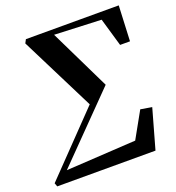

<svg xmlns="http://www.w3.org/2000/svg" viewBox="-146 -850 875 957"><g transform="rotate(-20 291.0 -371.5)"><path d="M88.5 -724 98.5 -743H591L582.5 -555.5H530L486.5 -705L238 -715.5L394.5 -393.5L67 -59.5L437.5 -81.5L514.5 -219.5L574.5 -209.5L515.5 0H-5.5L-12.5 -19L286.5 -329Z"/></g></svg>

Font: Merriweather 144pt SemiBold
Style: Italic
Weight: 600
Italic angle: -7.8°
Version: Version 2.101